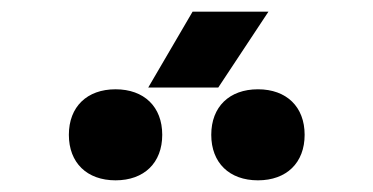

<svg xmlns="http://www.w3.org/2000/svg" viewBox="-20 -946 640 329"><path d="M354 -796 440 -926H310L234 -796ZM178 -637C227 -637 258 -667 258 -715C258 -763 227 -793 178 -793C129 -793 98 -763 98 -715C98 -667 129 -637 178 -637ZM422 -637C471 -637 502 -667 502 -715C502 -763 471 -793 422 -793C373 -793 342 -763 342 -715C342 -667 373 -637 422 -637Z"/></svg>

Font: Tekne LDO ExtraBold
Style: Regular
Weight: 800
Monospace: yes
Designer: Alessio Laiso, Mario Rullo, Paolo Rosset
Foundry: Alessio Laiso
Version: Version 1.000;hotconv 1.0.109;makeotfexe 2.5.65596